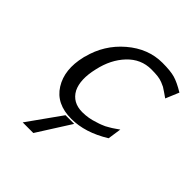

<svg xmlns="http://www.w3.org/2000/svg" viewBox="-185 -603 907 907"><g transform="rotate(45 268.0 -150.0)"><path d="M112 183 231 16H289L183 183ZM98 -237Q98 -238 98.5 -240.5Q99 -243 100 -244Q126 -347 205.5 -415Q285 -483 380 -483Q434 -483 463.5 -474.5Q493 -466 536 -440L508 -373Q502 -377 485 -389Q468 -401 461.5 -404.5Q455 -408 440 -414Q425 -420 407.5 -422Q390 -424 365 -424Q296 -424 246.5 -372Q197 -320 179 -238Q159 -153 184 -102Q212 -50 277 -50Q318 -50 358 -64Q372 -68 383 -72.5Q394 -77 400.5 -80Q407 -83 416.5 -89Q426 -95 430 -97Q434 -99 445.5 -107.5Q457 -116 462 -119L452 -51Q355 9 262 9Q162 9 117.5 -62Q73 -133 98 -237Z"/></g></svg>

Font: Coval
Style: Light Italic
Weight: 300
Foundry: Context Ltd
Version: Version 001.000